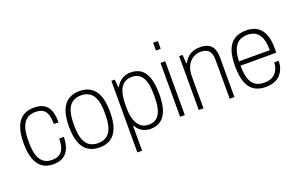

<svg xmlns="http://www.w3.org/2000/svg" viewBox="-102 -1156 2743 1761"><g transform="rotate(-20 1269.0 -275.0)"><path d="M228 12Q165 12 122.5 -18Q80 -48 58 -109Q36 -170 36 -263Q36 -357 58.5 -418Q81 -479 125 -508.5Q169 -538 233 -538Q283 -538 316 -523.5Q349 -509 368 -482.5Q387 -456 395 -418Q403 -380 403 -334H357Q357 -391 345 -427Q333 -463 305.5 -479.5Q278 -496 231 -496Q191 -496 157.5 -476Q124 -456 104.5 -408Q85 -360 85 -275V-250Q85 -169 103 -120.5Q121 -72 153.5 -51Q186 -30 229 -30Q278 -30 306 -49.5Q334 -69 345.5 -105.5Q357 -142 357 -192H403Q403 -155 395 -119Q387 -83 368 -53.5Q349 -24 315 -6Q281 12 228 12Z M680 12Q616 12 571 -16.5Q526 -45 502.5 -105.5Q479 -166 479 -263Q479 -360 502.5 -420.5Q526 -481 571 -509.5Q616 -538 680 -538Q744 -538 788.5 -509.5Q833 -481 856.5 -420.5Q880 -360 880 -263Q880 -166 856.5 -105.5Q833 -45 788.5 -16.5Q744 12 680 12ZM680 -30Q728 -30 762 -52.5Q796 -75 813.5 -124Q831 -173 831 -251V-275Q831 -354 813.5 -402.5Q796 -451 762 -473.5Q728 -496 680 -496Q631 -496 597 -473.5Q563 -451 545.5 -402.5Q528 -354 528 -275V-251Q528 -173 545.5 -124Q563 -75 597 -52.5Q631 -30 680 -30Z M988 173V-526H1021L1028 -449H1034Q1056 -491 1093 -514.5Q1130 -538 1179 -538Q1237 -538 1277 -510.5Q1317 -483 1338.5 -421.5Q1360 -360 1360 -258Q1360 -164 1338.5 -104.5Q1317 -45 1276.5 -16.5Q1236 12 1178 12Q1152 12 1126 4Q1100 -4 1078 -21.5Q1056 -39 1040 -68H1034V173ZM1174 -30Q1219 -30 1249.5 -52.5Q1280 -75 1295.5 -124Q1311 -173 1311 -251V-274Q1311 -357 1294.5 -405.5Q1278 -454 1247.5 -475Q1217 -496 1177 -496Q1127 -496 1095 -470Q1063 -444 1048.5 -393.5Q1034 -343 1034 -270V-254Q1034 -186 1046.5 -142Q1059 -98 1079.5 -73.5Q1100 -49 1124.5 -39.5Q1149 -30 1174 -30Z M1468 -647V-723H1514V-647ZM1468 0V-526H1514V0Z M1650 0V-526H1683L1689 -443H1695Q1716 -480 1741.5 -501Q1767 -522 1795.5 -530Q1824 -538 1855 -538Q1899 -538 1931 -524Q1963 -510 1980.5 -476.5Q1998 -443 1998 -385V0H1952V-383Q1952 -415 1944.5 -437Q1937 -459 1923 -472Q1909 -485 1889.5 -490.5Q1870 -496 1845 -496Q1807 -496 1773 -475.5Q1739 -455 1717.5 -414.5Q1696 -374 1696 -313V0Z M2300 12Q2234 12 2189.5 -17Q2145 -46 2122.5 -107Q2100 -168 2100 -263Q2100 -360 2123 -420.5Q2146 -481 2192 -509.5Q2238 -538 2307 -538Q2369 -538 2411.5 -511.5Q2454 -485 2476 -432.5Q2498 -380 2498 -302V-251H2149Q2149 -172 2166 -123Q2183 -74 2217 -52Q2251 -30 2302 -30Q2339 -30 2366 -40.5Q2393 -51 2411 -70Q2429 -89 2439 -116Q2449 -143 2450 -174H2494Q2493 -136 2481.5 -102.5Q2470 -69 2447 -43Q2424 -17 2387.5 -2.5Q2351 12 2300 12ZM2149 -293H2450Q2450 -349 2440 -387.5Q2430 -426 2411 -450Q2392 -474 2364.5 -485Q2337 -496 2303 -496Q2252 -496 2218.5 -473Q2185 -450 2168 -404.5Q2151 -359 2149 -293Z"/></g></svg>

Font: Archivo SemiCondensed Thin
Style: Regular
Weight: 250
Width: 4
Designer: Hector Gatti
Foundry: Omnibus-Type
Version: Version 2.001